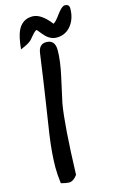

<svg xmlns="http://www.w3.org/2000/svg" viewBox="-152 -1044 713 1161"><g transform="rotate(-15 204.0 -463.0)"><path d="M213 -414Q191 -285 181 24Q156 58 129 58Q113 58 79 49Q72 -5 72 -51Q72 -137 89 -256Q105 -357 120 -459Q133 -542 161 -742Q168 -798 214 -798Q269 -798 269 -734Q269 -668 248 -573Q214 -419 213 -414ZM178 -884Q168 -883 150 -862Q137 -848 125 -833Q108 -816 56 -795Q64 -874 81 -910Q110 -970 173 -970Q228 -970 286 -894Q299 -898 330 -941Q361 -984 380 -984Q408 -984 408 -958Q408 -897 377 -855Q342 -808 283 -808Q251 -808 222 -833Q211 -843 178 -884Z"/></g></svg>

Font: Wortlaut AH
Style: SemiBold
Weight: 600
Designer: Andreas Höfeld
Foundry: Fontgrube AH
Version: Version 2.59